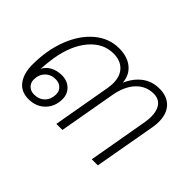

<svg xmlns="http://www.w3.org/2000/svg" viewBox="-86 -637 851 851"><g transform="rotate(45 339.5 -212.0)"><path d="M618 -328Q618 -311 615 -293L563 0H525L575 -285Q578 -305 578 -320Q578 -357 561.5 -378.5Q545 -400 514 -400Q465 -400 432 -364.5Q399 -329 388 -266L341 0H303L351 -273Q354 -291 354 -306Q354 -350 329.5 -375Q305 -400 262 -400Q198 -400 151.5 -346Q105 -292 89 -198Q84 -166 81 -123Q92 -145 115 -157.5Q138 -170 168 -170Q202 -170 223.5 -149.5Q245 -129 245 -97Q245 -50 215 -20Q185 10 138 10Q91 10 66.5 -23Q42 -56 42 -111Q42 -202 70.5 -275.5Q99 -349 149.5 -391.5Q200 -434 263 -434Q315 -434 347 -408Q379 -382 382 -337Q402 -383 436 -408.5Q470 -434 516 -434Q564 -434 591 -406Q618 -378 618 -328ZM93 -68Q93 -48 106.5 -35Q120 -22 141 -22Q172 -22 191 -41.5Q210 -61 210 -92Q210 -112 196.5 -125Q183 -138 161 -138Q131 -138 112 -118.5Q93 -99 93 -68Z"/></g></svg>

Font: Sarabun Thin
Style: Italic
Weight: 250
Italic angle: -10°
Designer: Suppakit Chalermlarp | Katatrad Co.,Ltd.
Foundry: Cadson Demak Co.,Ltd.
Version: Version 1.000; ttfautohint (v1.6)